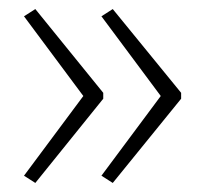

<svg xmlns="http://www.w3.org/2000/svg" viewBox="-20 -488 452 424"><path d="M380 -270V-283L229 -468L204 -452L335 -276L204 -100L229 -84ZM208 -270V-283L58 -468L33 -452L164 -276L33 -100L58 -84Z"/></svg>

Font: Noto Sans Devanagari SemiCondensed ExtraLight
Style: Regular
Weight: 200
Width: 4
Designer: Jelle Bosma - Monotype Design Team
Foundry: Monotype Imaging Inc.
Version: Version 2.004